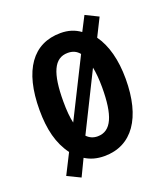

<svg xmlns="http://www.w3.org/2000/svg" viewBox="-123 -678 718 827"><g transform="rotate(-20 236.0 -264.0)"><path d="M433 -272C433 -359 414 -430 378 -480L419 -562L360 -591L326 -525C300 -544 271 -553 236 -553C109 -553 38 -454 38 -272C38 -183 55 -114 96 -59L49 34L109 63L146 -14C171 2 200 10 234 10C361 10 433 -94 433 -272ZM147 -272C147 -400 173 -462 236 -462C258 -462 275 -455 289 -438L156 -172C150 -197 147 -230 147 -272ZM325 -272C325 -145 299 -80 235 -80C216 -80 199 -87 186 -101L317 -365C322 -341 325 -310 325 -272Z"/></g></svg>

Font: Noto Sans Khmer ExtraCondensed SemiBold
Style: Regular
Weight: 600
Width: 2
Designer: Danh Hong and the Monotype Design Team
Foundry: Monotype Imaging Inc.
Version: Version 2.004